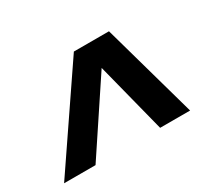

<svg xmlns="http://www.w3.org/2000/svg" viewBox="-85 -670 748 677"><g transform="rotate(-30 289.0 -331.5)"><path d="M520 -139H398L325 -425L135 -139H7L269 -524H412Z"/></g></svg>

Font: Argentum Sans
Style: Bold Italic
Weight: 700
Italic angle: -11°
Designer: Julieta Ulanovsky (font), Cristiano Sobral (main changes and remaster)
Foundry: Julieta Ulanovsky (font), Cristiano Sobral (main changes and remaster)
Version: Version 2.007;June 15, 2022;FontCreator 14.0.0.2814 64-bit; 